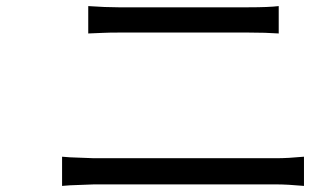

<svg xmlns="http://www.w3.org/2000/svg" viewBox="-20 -671 1040 631"><path d="M184 -60V-156L210 -154L236 -153Q276 -151 289 -151H888Q926 -151 979 -156V-60Q924 -65 888 -65H289Q276 -65 236 -63L210 -62ZM270 -561V-651Q327 -647 369 -647H797Q863 -647 896 -651V-561Q854 -564 797 -564H369Q338 -564 318 -563L294 -562Z"/></svg>

Font: Source Han Sans Regular
Style: Regular
Weight: 400
Designer: Ryoko NISHIZUKA  (kana & ideographs); Paul D. Hunt (Latin, Greek & Cyrillic); Wenlong ZHANG  (bopomofo); Sandoll Communi
Foundry: Adobe Systems Incorporated
Version: Version 1.00 January 18, 2024, initial release